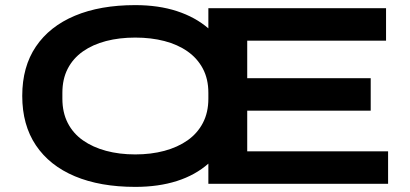

<svg xmlns="http://www.w3.org/2000/svg" viewBox="-20 -719 1604 751"><path d="M509 12Q372 12 273 -29.5Q174 -71 120.5 -150.5Q67 -230 67 -344Q67 -458 120.5 -537Q174 -616 273 -657.5Q372 -699 509 -699Q600 -699 672 -675.5Q744 -652 795 -608V-687H1490V-560H947V-413H1430V-286H947V-127H1498V0H795V-79Q744 -34 672 -11Q600 12 509 12ZM509 -115Q571 -115 623 -129Q675 -143 713.5 -170Q752 -197 773.5 -238Q795 -279 795 -333V-356Q795 -410 773.5 -450.5Q752 -491 713.5 -518Q675 -545 623 -558.5Q571 -572 509 -572Q447 -572 395 -558.5Q343 -545 304.5 -518Q266 -491 245 -450.5Q224 -410 224 -356V-333Q224 -279 245 -238Q266 -197 304.5 -170Q343 -143 395 -129Q447 -115 509 -115Z"/></svg>

Font: Archivo SemiBold Expanded SemiBold
Style: Regular
Weight: 600
Width: 7
Version: Version 2.001